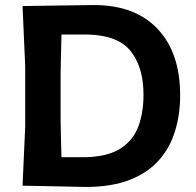

<svg xmlns="http://www.w3.org/2000/svg" viewBox="-20 -737 777 762"><path d="M69.5 0Q72 -57.5 74.5 -112Q77 -166.5 80 -233.5V-474.5Q77 -544 74.5 -599Q72 -654 69.5 -713Q136.5 -714 207.2 -715Q278 -716 352.5 -717Q516 -717 605.5 -622.2Q695 -527.5 695 -359Q695 -283.5 675 -217.5Q655 -151.5 611 -101.5Q567 -51.5 495 -23.2Q423 5 319.5 5Q247 3.5 188 2.2Q129 1 69.5 0ZM224 -113H319.5Q408.5 -115.5 458.5 -147.8Q508.5 -180 529 -235Q549.5 -290 549.5 -361Q549.5 -469 499.5 -533Q449.5 -597 328.5 -600H224Q223 -563.5 222.2 -526.2Q221.5 -489 220.5 -443V-266Q221 -221.5 222 -185Q223 -148.5 224 -113Z"/></svg>

Font: Commissioner Loud SemiBold
Style: Regular
Weight: 600
Designer: Kostas Bartsokas
Foundry: Kostas Bartsokas
Version: Version 1.000; ttfautohint (v1.8.3)